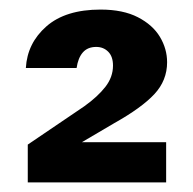

<svg xmlns="http://www.w3.org/2000/svg" viewBox="-20 -733 404 401"><path d="M38 -352V-431L156 -511Q184 -531 200 -551.5Q216 -572 216 -596Q216 -615 206 -625Q196 -635 181 -635Q163 -635 153 -623.5Q143 -612 140 -591H34Q37 -643 77 -678Q117 -713 190 -713Q237 -713 268 -697Q299 -681 314 -656Q329 -631 329 -603Q329 -565 302.5 -536.5Q276 -508 219 -476L151 -436H327V-352Z"/></svg>

Font: DM Sans 17pt ExtraBold
Style: Regular
Weight: 800
Version: Version 4.004;gftools[0.9.30]